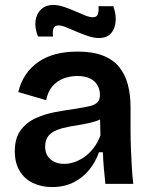

<svg xmlns="http://www.w3.org/2000/svg" viewBox="-20 -745 612 778"><path d="M191 13Q148 13 113.5 -3.5Q79 -20 59.5 -52.5Q40 -85 40 -132Q40 -185 63.5 -217Q87 -249 124.5 -266Q162 -283 204.5 -291Q247 -299 285 -304Q322 -310 343.5 -315Q365 -320 375 -330.5Q385 -341 385 -360Q385 -382 375 -399.5Q365 -417 345 -427Q325 -437 293 -437Q264 -437 237.5 -427Q211 -417 192.5 -395.5Q174 -374 167 -339L54 -372Q64 -413 85 -443.5Q106 -474 137 -495Q168 -516 207.5 -526Q247 -536 293 -536Q355 -536 396.5 -520Q438 -504 462.5 -474Q487 -444 498 -402.5Q509 -361 509 -311V-214Q509 -180 510.5 -143.5Q512 -107 514 -70.5Q516 -34 520 0H407Q404 -29 401 -61.5Q398 -94 397 -128H381Q368 -90 342 -57.5Q316 -25 278 -6Q240 13 191 13ZM240 -81Q260 -81 281 -88Q302 -95 322 -109Q342 -123 359 -145Q376 -167 387 -196L385 -280L410 -276Q393 -262 368.5 -254Q344 -246 316.5 -241.5Q289 -237 261.5 -232Q234 -227 211.5 -218.5Q189 -210 176 -194Q163 -178 163 -151Q163 -118 184.5 -99.5Q206 -81 240 -81ZM381 -591Q360 -591 336.5 -599Q313 -607 290.5 -616.5Q268 -626 249 -634Q230 -642 217 -642Q201 -642 196.5 -629Q192 -616 195 -597H134Q120 -632 124 -661Q128 -690 147 -707.5Q166 -725 195 -725Q215 -725 238 -717.5Q261 -710 283.5 -700Q306 -690 325 -682.5Q344 -675 356 -675Q373 -675 377 -689.5Q381 -704 379 -720H439Q451 -688 448.5 -658Q446 -628 429.5 -609.5Q413 -591 381 -591Z"/></svg>

Font: Bricolage Grotesque 48pt Condensed ExtraBold SemiBold
Style: Regular
Weight: 600
Version: Version 1.000;gftools[0.9.30]